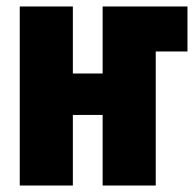

<svg xmlns="http://www.w3.org/2000/svg" viewBox="-20 -573 603 593"><path d="M41 0V-553H205V-346H297V-553H559V-414H461V0H297V-218H205V0Z"/></svg>

Font: Noto Sans Mono SemiCondensed Black
Style: Regular
Weight: 900
Width: 4
Designer: Monotype Design Team
Foundry: Monotype Imaging Inc.
Version: Version 2.014; ttfautohint (v1.8.4.7-5d5b)